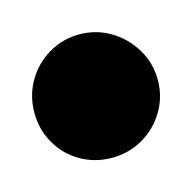

<svg xmlns="http://www.w3.org/2000/svg" viewBox="-81 -1242 263 263"><g transform="rotate(-15 50.5 -1110.5)"><path d="M-37 -1110Q-37 -1086 -25.5 -1066Q-14 -1046 6 -1034.5Q26 -1023 50 -1023Q74 -1023 94 -1034.5Q114 -1046 126 -1066Q138 -1086 138 -1110Q138 -1134 126 -1154Q114 -1174 94 -1186Q74 -1198 50 -1198Q26 -1198 6 -1186Q-14 -1174 -25.5 -1154Q-37 -1134 -37 -1110Z"/></g></svg>

Font: Linefont
Style: Bold
Weight: 700
Monospace: yes
Version: Version 3.002;gftools[0.9.33]